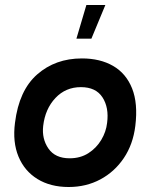

<svg xmlns="http://www.w3.org/2000/svg" viewBox="-20 -739 604 769"><path d="M255 10Q182 10 130 -22Q78 -54 54 -112Q30 -170 40 -247Q56 -377 129 -441Q202 -505 308 -505Q381 -505 433 -475Q485 -445 509 -385Q533 -325 522 -235Q513 -161 476 -106Q439 -51 382 -20.5Q325 10 255 10ZM259 -105Q302 -105 334 -125.5Q366 -146 385.5 -178.5Q405 -211 409 -247Q417 -308 390.5 -349Q364 -390 304 -390Q243 -390 202 -346.5Q161 -303 153 -235Q147 -183 174 -144Q201 -105 259 -105ZM286 -584 326 -719H402L346 -584Z"/></svg>

Font: Kulim Park
Style: Bold Italic
Weight: 700
Italic angle: -8°
Designer: Noponies / Dale Sattler
Foundry: Noponies
Version: Version 1.000; ttfautohint (v1.8.3)